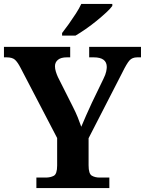

<svg xmlns="http://www.w3.org/2000/svg" viewBox="-20 -951 733 971"><path d="M164 0V-53H211Q235 -53 252 -62Q269 -71 269 -114V-253L84 -608Q69 -637 55.5 -649Q42 -661 13 -661H0V-714H335V-661H318Q288 -661 273 -648.5Q258 -636 258 -616Q258 -603 262.5 -588.5Q267 -574 273 -561L347 -414Q363 -383 373 -358Q383 -333 391 -310Q402 -336 415.5 -367Q429 -398 445 -432L503 -552Q514 -574 517 -589Q520 -604 520 -612Q520 -661 454 -661H431V-714H693V-661H674Q649 -661 635 -645.5Q621 -630 598 -583L428 -252V-115Q428 -72 444.5 -62.5Q461 -53 484 -53H533V0ZM294 -784Q309 -803 327.5 -829Q346 -855 363.5 -882Q381 -909 391 -931H548V-921Q539 -908 517.5 -888Q496 -868 469 -846Q442 -824 414 -804.5Q386 -785 362 -771H294Z"/></svg>

Font: Noto Serif Toto
Style: Bold
Weight: 700
Designer: Monotype Design Team
Foundry: Monotype Imaging Inc.
Version: Version 2.001; ttfautohint (v1.8.4.7-5d5b)